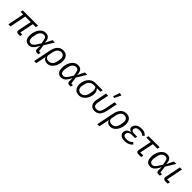

<svg xmlns="http://www.w3.org/2000/svg" viewBox="494 -2762 4944 4944"><g transform="rotate(45 2966.0 -290.0)"><path d="M491 0H422Q388 0 371.5 -17.5Q355 -35 355 -63Q355 -68 356 -74Q357 -80 358 -87L431 -448H232L142 0H65L155 -448H60L74 -516H630L616 -448H508L431 -68H504Z M1170 -68 1157 0H1106Q1071 0 1052.5 -18.5Q1034 -37 1035 -74L1037 -184H1033Q1004 -126 977 -87.5Q950 -49 923.5 -27.5Q897 -6 869.5 3Q842 12 812 12Q761 12 725.5 -10.5Q690 -33 672 -76.5Q654 -120 654 -184Q654 -207 656.5 -230Q659 -253 663 -275Q676 -342 708 -399.5Q740 -457 790 -492Q840 -527 906 -527Q956 -527 990.5 -507.5Q1025 -488 1043 -445Q1061 -402 1063 -332H1067L1121 -446L1158 -516H1244L1086 -257L1112 -68ZM825 -58Q846 -58 866 -67Q886 -76 909 -101Q932 -126 962 -174L1015 -258L1000 -343Q988 -412 965.5 -435Q943 -458 905 -458Q851 -458 809.5 -417Q768 -376 753 -301L738 -226Q736 -213 734.5 -200Q733 -187 733 -175Q733 -112 757.5 -85Q782 -58 825 -58Z M1204 200 1301 -282Q1324 -396 1385 -462Q1446 -528 1545 -528Q1602 -528 1643 -504.5Q1684 -481 1706.5 -435Q1729 -389 1729 -321Q1729 -302 1727 -281.5Q1725 -261 1721 -240Q1712 -194 1692 -149Q1672 -104 1642 -67.5Q1612 -31 1571 -9.5Q1530 12 1477 12Q1431 12 1392 -11.5Q1353 -35 1342 -84H1338L1281 200ZM1470 -58Q1533 -58 1574.5 -98.5Q1616 -139 1631 -214L1645 -283Q1647 -296 1648.5 -309.5Q1650 -323 1650 -341Q1650 -375 1636.5 -401Q1623 -427 1597.5 -442.5Q1572 -458 1535 -458Q1500 -458 1468.5 -440Q1437 -422 1414.5 -386.5Q1392 -351 1381 -298L1357 -178Q1350 -146 1360 -118.5Q1370 -91 1397.5 -74.5Q1425 -58 1470 -58Z M2347 -68 2334 0H2283Q2248 0 2229.5 -18.5Q2211 -37 2212 -74L2214 -184H2210Q2181 -126 2154 -87.5Q2127 -49 2100.5 -27.5Q2074 -6 2046.5 3Q2019 12 1989 12Q1938 12 1902.5 -10.5Q1867 -33 1849 -76.5Q1831 -120 1831 -184Q1831 -207 1833.5 -230Q1836 -253 1840 -275Q1853 -342 1885 -399.5Q1917 -457 1967 -492Q2017 -527 2083 -527Q2133 -527 2167.5 -507.5Q2202 -488 2220 -445Q2238 -402 2240 -332H2244L2298 -446L2335 -516H2421L2263 -257L2289 -68ZM2002 -58Q2023 -58 2043 -67Q2063 -76 2086 -101Q2109 -126 2139 -174L2192 -258L2177 -343Q2165 -412 2142.5 -435Q2120 -458 2082 -458Q2028 -458 1986.5 -417Q1945 -376 1930 -301L1915 -226Q1913 -213 1911.5 -200Q1910 -187 1910 -175Q1910 -112 1934.5 -85Q1959 -58 2002 -58Z M2970 -448H2845L2843 -441Q2870 -419 2884 -385Q2898 -351 2898 -304Q2898 -286 2896.5 -268Q2895 -250 2891 -232Q2878 -166 2842.5 -110.5Q2807 -55 2754 -21.5Q2701 12 2634 12Q2580 12 2538 -12Q2496 -36 2472 -83Q2448 -130 2448 -200Q2448 -220 2450 -239Q2452 -258 2456 -277Q2470 -343 2505 -397Q2540 -451 2593 -483.5Q2646 -516 2712 -516H2983ZM2787 -448H2712Q2649 -448 2603.5 -406.5Q2558 -365 2542 -286L2529 -223Q2527 -212 2525.5 -200.5Q2524 -189 2524 -178Q2524 -142 2538 -115Q2552 -88 2578.5 -72.5Q2605 -57 2644 -57Q2700 -57 2744 -98Q2788 -139 2804 -218L2817 -281Q2819 -292 2820.5 -303.5Q2822 -315 2822 -326Q2822 -371 2814.5 -398.5Q2807 -426 2787 -448Z M3181 -516 3127 -247Q3123 -223 3119.5 -200Q3116 -177 3116 -151Q3116 -102 3141.5 -79.5Q3167 -57 3216 -57Q3254 -57 3281.5 -72Q3309 -87 3329 -126.5Q3349 -166 3364 -240L3419 -516H3496L3439 -234Q3421 -146 3390 -92Q3359 -38 3313.5 -13Q3268 12 3206 12Q3154 12 3117 -9Q3080 -30 3060 -68.5Q3040 -107 3040 -159Q3040 -179 3043 -203Q3046 -227 3052 -257L3104 -516ZM3419 -762 3334 -585 3282 -597 3345 -780Z M3503 200 3600 -282Q3623 -396 3684 -462Q3745 -528 3844 -528Q3901 -528 3942 -504.5Q3983 -481 4005.5 -435Q4028 -389 4028 -321Q4028 -302 4026 -281.5Q4024 -261 4020 -240Q4011 -194 3991 -149Q3971 -104 3941 -67.5Q3911 -31 3870 -9.5Q3829 12 3776 12Q3730 12 3691 -11.5Q3652 -35 3641 -84H3637L3580 200ZM3769 -58Q3832 -58 3873.5 -98.5Q3915 -139 3930 -214L3944 -283Q3946 -296 3947.5 -309.5Q3949 -323 3949 -341Q3949 -375 3935.5 -401Q3922 -427 3896.5 -442.5Q3871 -458 3834 -458Q3799 -458 3767.5 -440Q3736 -422 3713.5 -386.5Q3691 -351 3680 -298L3656 -178Q3649 -146 3659 -118.5Q3669 -91 3696.5 -74.5Q3724 -58 3769 -58Z M4483 -130 4530 -83Q4479 -29 4424 -8.5Q4369 12 4300 12Q4240 12 4199 -5.5Q4158 -23 4137.5 -53.5Q4117 -84 4117 -123Q4117 -179 4154 -218.5Q4191 -258 4263 -267L4264 -271Q4221 -279 4198 -304Q4175 -329 4175 -366Q4175 -406 4199.5 -443Q4224 -480 4272.5 -504Q4321 -528 4393 -528Q4461 -528 4502.5 -509.5Q4544 -491 4578 -452L4525 -405Q4501 -434 4469.5 -447Q4438 -460 4387 -460Q4324 -460 4291 -438Q4258 -416 4252 -383Q4251 -378 4250.5 -372Q4250 -366 4250 -358Q4250 -332 4274 -315.5Q4298 -299 4348 -299H4456L4443 -234H4325Q4270 -234 4236.5 -213Q4203 -192 4195 -154Q4194 -147 4193 -141Q4192 -135 4192 -127Q4192 -94 4220 -75Q4248 -56 4305 -56Q4358 -56 4401 -72Q4444 -88 4483 -130Z M4899 0H4795Q4760 0 4742.5 -17.5Q4725 -35 4725 -63Q4725 -68 4726 -74Q4727 -80 4728 -87L4801 -448H4639L4653 -516H5059L5045 -448H4878L4801 -68H4912Z M5591 -68 5578 0H5527Q5492 0 5473.5 -18.5Q5455 -37 5456 -74L5458 -184H5454Q5425 -126 5398 -87.5Q5371 -49 5344.5 -27.5Q5318 -6 5290.5 3Q5263 12 5233 12Q5182 12 5146.5 -10.5Q5111 -33 5093 -76.5Q5075 -120 5075 -184Q5075 -207 5077.5 -230Q5080 -253 5084 -275Q5097 -342 5129 -399.5Q5161 -457 5211 -492Q5261 -527 5327 -527Q5377 -527 5411.5 -507.5Q5446 -488 5464 -445Q5482 -402 5484 -332H5488L5542 -446L5579 -516H5665L5507 -257L5533 -68ZM5246 -58Q5267 -58 5287 -67Q5307 -76 5330 -101Q5353 -126 5383 -174L5436 -258L5421 -343Q5409 -412 5386.5 -435Q5364 -458 5326 -458Q5272 -458 5230.5 -417Q5189 -376 5174 -301L5159 -226Q5157 -213 5155.5 -200Q5154 -187 5154 -175Q5154 -112 5178.5 -85Q5203 -58 5246 -58Z M5881 -68 5868 0H5774Q5739 0 5721.5 -17.5Q5704 -35 5704 -63Q5704 -68 5705 -74Q5706 -80 5707 -87L5793 -516H5870L5780 -68Z"/></g></svg>

Font: IBM Plex Sans
Style: Italic
Weight: 400
Italic angle: -11.31°
Designer: Mike Abbink, Paul van der Laan, Pieter van Rosmalen
Foundry: Bold Monday
Version: Version 3.201